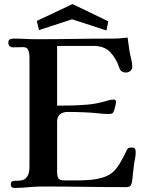

<svg xmlns="http://www.w3.org/2000/svg" viewBox="-20 -921 714 945"><path d="M648 -172Q648 -156 644.5 -139.5Q641 -123 639 -106Q637 -87 634.5 -67Q632 -47 630 -27Q627 -11 621 -5.5Q615 0 598 0Q496 0 394 -1.5Q292 -3 190 -3Q155 -3 120 0.5Q85 4 50 4Q33 4 33 -13Q33 -27 42.5 -29.5Q52 -32 65.5 -31.5Q79 -31 92.5 -35Q106 -39 115.5 -54.5Q125 -70 125 -104V-643Q125 -659 119.5 -674Q114 -689 94 -689Q82 -689 70 -688.5Q58 -688 46 -688Q21 -688 21 -712Q21 -724 29 -727.5Q37 -731 47 -731Q76 -731 104 -729.5Q132 -728 160 -728Q254 -728 348 -729.5Q442 -731 536 -731Q554 -731 572 -732.5Q590 -734 608 -736Q610 -720 612.5 -704Q615 -688 617 -672Q620 -653 625.5 -632Q631 -611 631 -591Q631 -579 621 -571.5Q611 -564 600 -564Q576 -564 568 -585Q553 -632 523.5 -663.5Q494 -695 441 -695H261V-401Q299 -401 335.5 -402Q372 -403 409 -406Q446 -409 480 -418Q494 -421 509.5 -426Q525 -431 539 -431Q551 -431 551 -420Q551 -413 547.5 -399Q544 -385 542 -378Q537 -365 532 -362.5Q527 -360 514 -360Q490 -360 467 -363Q429 -367 390 -368.5Q351 -370 312 -370Q290 -370 275.5 -358.5Q261 -347 261 -323V-77Q261 -53 267.5 -43Q274 -33 299 -33Q326 -33 359 -33Q392 -33 426.5 -36Q461 -39 491 -49Q521 -59 541 -79Q558 -96 574 -124Q590 -152 600 -174Q605 -186 610 -190.5Q615 -195 628 -195Q640 -195 644 -189Q648 -183 648 -172ZM513 -816 504 -771 335 -826 172 -773 161 -818 337 -901Z"/></svg>

Font: Kaisei HarunoUmi
Style: Bold
Weight: 700
Designer: Font-Kai, 金井和夫
Foundry: KAZUO KANAI
Version: Version 5.003